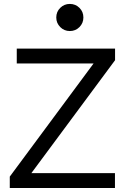

<svg xmlns="http://www.w3.org/2000/svg" viewBox="-20 -948 635 968"><path d="M29.3 0V-57.6L451.7 -627.9H64.5V-703.1H560.1V-644.5L138.2 -75.2H559.6V0ZM332 -791.5Q303.7 -791.5 283.7 -811.5Q263.7 -831.5 263.7 -859.9Q263.7 -888.7 283.7 -908.4Q303.7 -928.2 332 -928.2Q360.8 -928.2 380.6 -908.4Q400.4 -888.7 400.4 -859.9Q400.4 -831.5 380.6 -811.5Q360.8 -791.5 332 -791.5Z"/></svg>

Font: Schibsted Grotesk
Style: Regular
Weight: 400
Designer: Bakken & Baeck AS, Henrik Kongsvoll
Foundry: Schibsted ASA
Version: Version 1.100; ttfautohint (v1.8.4.7-5d5b);gftools[0.9.25]